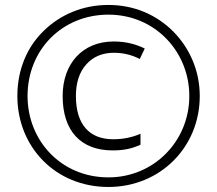

<svg xmlns="http://www.w3.org/2000/svg" viewBox="-20 -743 872 772"><path d="M416 8.8C622.6 8.8 783.2 -149.9 783.2 -356.9C783.2 -457 743.7 -548.3 677.2 -615.7C610.4 -683.1 520 -723.1 416 -723.1C313 -723.1 223.1 -684.6 155.8 -619.1C88.4 -553.7 49.8 -462.4 49.8 -356.9C49.8 -151.4 203.6 8.8 416 8.8ZM416 -29.8C224.6 -29.8 90.8 -178.7 90.8 -356.9C90.8 -543 230 -684.1 416 -684.1C603.5 -684.1 741.2 -535.2 741.2 -356.9C741.2 -175.3 598.6 -29.8 416 -29.8ZM433.1 -138.2C479.5 -138.2 511.7 -146 544.9 -161.1V-205.1C509.3 -189.9 473.6 -183.1 435.1 -183.1C339.8 -183.1 285.2 -242.2 285.2 -356.9C285.2 -410.2 298.8 -452.6 326.7 -483.9C354.5 -515.1 391.6 -530.8 438 -530.8C476.6 -530.8 510.3 -522 542 -505.9L562 -547.9C526.4 -565.4 486.3 -576.2 437 -576.2C311.5 -576.2 231.9 -486.8 231.9 -356.9C231.9 -216.8 304.7 -138.2 433.1 -138.2Z"/></svg>

Font: Noto Reveo Sans
Style: Regular
Weight: 300
Designer: Monotype Design Team
Foundry: Monotype Imaging Inc.
Version: Version 2.007